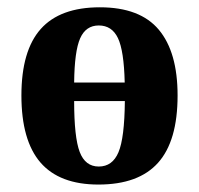

<svg xmlns="http://www.w3.org/2000/svg" viewBox="-20 -491 540 521"><path d="M461.9 -231.9Q461.9 -108.4 408.9 -49.3Q356 9.8 247.1 9.8Q141.6 9.8 89.8 -50Q38.1 -109.9 38.1 -231.9Q38.1 -353.5 90.6 -412.4Q143.1 -471.2 251 -471.2Q359.9 -471.2 410.9 -410.4Q461.9 -349.6 461.9 -231.9ZM248 -39.1Q285.2 -39.1 301.5 -77.9Q317.9 -116.7 318.8 -216.8H181.2Q181.2 -118.2 196.3 -78.6Q211.4 -39.1 248 -39.1ZM248 -421.9Q212.9 -421.9 197.5 -387Q182.1 -352.1 181.2 -267.1H318.4Q316.4 -353.5 300 -387.7Q283.7 -421.9 248 -421.9Z"/></svg>

Font: Tinos
Style: Bold
Weight: 700
Designer: Steve Matteson
Foundry: Monotype Imaging Inc.
Version: Version 1.23